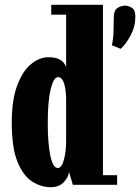

<svg xmlns="http://www.w3.org/2000/svg" viewBox="-20 -770 584 800"><path d="M191 10Q151.5 10 114.2 -13.5Q77 -37 53 -95.5Q29 -154 29 -259Q29 -354 51.8 -414.2Q74.5 -474.5 109.5 -503Q144.5 -531.5 181 -531.5Q211 -531.5 226.8 -523Q242.5 -514.5 248.5 -504.5Q254.5 -494.5 255.5 -490.5V-709H193.5V-750H409V-40H468V0H283.5L267.5 -54Q266.5 -34 246.8 -12Q227 10 191 10ZM446 -581.5Q452 -605.5 453 -636.8Q454 -668 454 -695Q454 -727 469.5 -736.8Q485 -746.5 500 -746.5Q515 -746.5 529.5 -737.5Q544 -728.5 544 -700.5Q544 -659.5 524.5 -623Q505 -586.5 483 -566.5ZM221 -70Q237 -70 246.2 -104Q255.5 -138 255.5 -181V-364Q254 -403 245.8 -425.8Q237.5 -448.5 222 -448.5Q203.5 -448.5 191.2 -398.8Q179 -349 179 -257.5Q179 -172 189.8 -121Q200.5 -70 221 -70Z"/></svg>

Font: Imbue 10pt Black
Style: Regular
Weight: 900
Designer: Tyler Finck
Foundry: Etcetera Type Company
Version: Version 1.102; ttfautohint (v1.8.3)